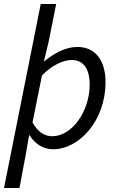

<svg xmlns="http://www.w3.org/2000/svg" viewBox="-30 -732 585 957"><path d="M-10 205H67L97 46L115 -58H117C143 -17 183 12 234 12C368 12 496 -135 496 -322C496 -435 442 -498 356 -498C296 -498 240 -466 191 -427H189L212 -522L250 -712H173ZM231 -53C193 -53 160 -72 132 -122L179 -355C224 -404 283 -433 328 -433C382 -433 417 -393 417 -311C417 -176 328 -53 231 -53Z"/></svg>

Font: Source Sans Pro
Style: Italic
Weight: 400
Italic angle: -11°
Designer: Paul D. Hunt
Foundry: Adobe Systems Incorporated
Version: Version 3.006;hotconv 1.0.111;makeotfexe 2.5.65597